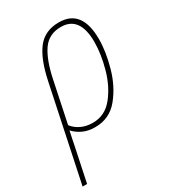

<svg xmlns="http://www.w3.org/2000/svg" viewBox="-221 -632 855 963"><g transform="rotate(-30 207.0 -150.5)"><path d="M59 -67 108 -301Q129 -404 166 -458Q203 -512 273 -512Q382 -512 382 -363Q382 -294 359.5 -212.5Q337 -131 290.5 -73Q244 -15 174 -15Q135 -15 105.5 -29.5Q76 -44 59 -67ZM-6 236 35 41Q39 21 43 1Q47 -19 52 -41Q69 -21 99.5 -5.5Q130 10 173 10Q256 10 308 -53.5Q360 -117 384.5 -204.5Q409 -292 409 -364Q409 -537 276 -537Q195 -537 151 -480.5Q107 -424 83 -310L-32 236Z"/></g></svg>

Font: Noto Sans Display SemiCondensed Thin
Style: Italic
Weight: 250
Width: 4
Designer: Monotype Design team
Foundry: Monotype Imaging Inc.
Version: 1.000